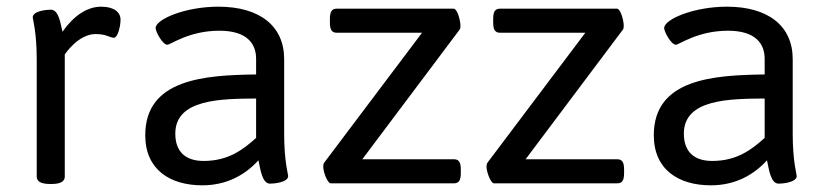

<svg xmlns="http://www.w3.org/2000/svg" viewBox="-20 -549 2474 575"><path d="M283 -529C241 -529 201 -502 167 -454C161 -480 156 -520 132 -520C119 -520 78 -516 78 -497C78 -492 90 -453 90 -371V-20C90 -6 102 2 130 2H134C162 2 174 -6 174 -20V-386C174 -386 214 -447 266 -447C300 -447 308 -436 321 -436C333 -436 341 -471 341 -490C341 -512 322 -529 283 -529Z M634 -529C534 -529 446 -491 446 -465C446 -454 467 -415 481 -415C491 -415 546 -457 637 -457C720 -457 747 -418 747 -373V-326C594 -324 415 -313 415 -144C415 -41 489 6 586 6C661 6 716 -27 754 -69C760 -41 765 1 789 1C802 1 843 -3 843 -22C843 -27 831 -66 831 -148V-372C831 -471 758 -529 634 -529ZM747 -254V-136C707 -100 663 -67 590 -67C534 -67 505 -96 505 -149C505 -253 643 -253 747 -254Z M1339 -523H988C974 -523 968 -514 968 -493V-481C968 -460 974 -451 988 -451H1244L951 -62C949 -59 948 -55 948 -51C948 -31 962 0 970 0H1340C1354 0 1360 -9 1360 -30V-42C1360 -63 1354 -72 1340 -72H1065L1357 -461C1358 -463 1359 -466 1359 -471C1359 -489 1349 -523 1339 -523Z M1828 -523H1477C1463 -523 1457 -514 1457 -493V-481C1457 -460 1463 -451 1477 -451H1733L1440 -62C1438 -59 1437 -55 1437 -51C1437 -31 1451 0 1459 0H1829C1843 0 1849 -9 1849 -30V-42C1849 -63 1843 -72 1829 -72H1554L1846 -461C1847 -463 1848 -466 1848 -471C1848 -489 1838 -523 1828 -523Z M2157 -529C2057 -529 1969 -491 1969 -465C1969 -454 1990 -415 2004 -415C2014 -415 2069 -457 2160 -457C2243 -457 2270 -418 2270 -373V-326C2117 -324 1938 -313 1938 -144C1938 -41 2012 6 2109 6C2184 6 2239 -27 2277 -69C2283 -41 2288 1 2312 1C2325 1 2366 -3 2366 -22C2366 -27 2354 -66 2354 -148V-372C2354 -471 2281 -529 2157 -529ZM2270 -254V-136C2230 -100 2186 -67 2113 -67C2057 -67 2028 -96 2028 -149C2028 -253 2166 -253 2270 -254Z"/></svg>

Font: Asap
Style: Regular
Weight: 400
Designer: Pablo Cosgaya
Foundry: Pablo Cosgaya
Version: Version 1.007;PS 001.007;hotconv 1.0.70;makeotf.lib2.5.58329